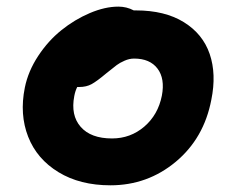

<svg xmlns="http://www.w3.org/2000/svg" viewBox="-20 -555 689 574"><path d="M310.1 -1Q219.2 -1 154.8 -40.3Q90.3 -79.6 64.2 -146.2Q38.1 -212.9 54.2 -293Q64 -341.8 94 -387.5Q124 -433.1 163.6 -464.8Q203.1 -496.6 248.5 -515.9Q293.9 -535.2 334 -535.2Q358.4 -535.2 379.9 -523.9H386.2Q472.7 -523.9 529.5 -488.8Q586.4 -453.6 606.9 -393.6Q627.4 -333.5 611.8 -256.8Q589.8 -141.6 505.4 -71.3Q420.9 -1 310.1 -1ZM202.1 -268.1Q190.9 -210.4 221.2 -175.8Q251.5 -141.1 314.9 -141.1Q370.1 -141.1 411.4 -176.5Q452.6 -211.9 463.9 -269Q473.6 -319.8 450.9 -349.9Q428.2 -379.9 380.9 -379.9Q366.7 -379.9 352.3 -373.5Q337.9 -367.2 328.9 -360.4Q319.8 -353.5 297.9 -335.9Q269.5 -312 253.9 -303.5Q238.3 -294.9 216.8 -294.9H210.9Q205.1 -283.7 202.1 -268.1Z"/></svg>

Font: Shantell Sans Bouncy
Style: Bold Italic
Weight: 700
Italic angle: -11.31°
Designer: Stephen Nixon, Anya Danilova, Shantell Martin
Foundry: Arrow Type
Version: Version 1.006;[9816181b4]